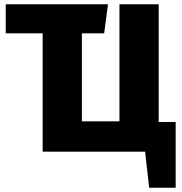

<svg xmlns="http://www.w3.org/2000/svg" viewBox="-20 -715 860 905"><path d="M728 -140H808V170H683L664 0H181V-558H7V-695H489L471 -558H366V-143H543V-695H728Z"/></svg>

Font: FiraGO ExtraBold
Style: Regular
Weight: 800
Designer: bBox Type
Foundry: bBox Type GmbH
Version: Version 1.001;PS 001.001;hotconv 1.0.88;makeotf.lib2.5.64775